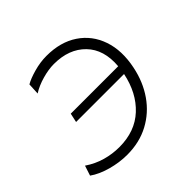

<svg xmlns="http://www.w3.org/2000/svg" viewBox="-136 -637 777 777"><g transform="rotate(-45 252.5 -248.0)"><path d="M174 9.5Q129.5 9.5 83.8 -3.2Q38 -16 8 -37.5L22 -80.5Q57.5 -56.5 95.8 -45.8Q134 -35 173.5 -35Q263.5 -35 320.5 -88Q377.5 -141 396 -231H121.5L130 -270H401.5Q409 -359 359.5 -409.8Q310 -460.5 224 -460.5Q193 -460.5 156.8 -450.2Q120.5 -440 93 -422.5L95.5 -472Q115.5 -484 152.8 -494.5Q190 -505 226 -505Q305.5 -505 360 -468.5Q414.5 -432 436.5 -368Q458.5 -304 441.5 -222Q427.5 -153.5 391.2 -101.5Q355 -49.5 299.8 -20Q244.5 9.5 174 9.5Z"/></g></svg>

Font: Commissioner ExtraLight
Style: Italic
Weight: 200
Italic angle: -12°
Designer: Kostas Bartsokas
Foundry: Kostas Bartsokas
Version: Version 1.000; ttfautohint (v1.8.3)